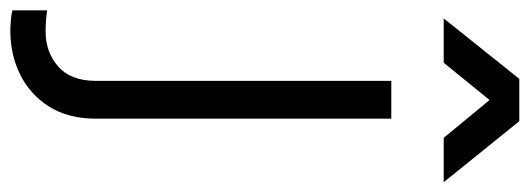

<svg xmlns="http://www.w3.org/2000/svg" viewBox="-418 -476 1050 381"><g transform="rotate(90 107.5 -285.0)"><path d="M-63 216V147Q-42 150 -21 150Q20 150 48.5 125Q77 100 77 50V-536H152V50Q152 105 128 143Q104 181 64.5 200.5Q25 220 -23 220Q-30 220 -42.5 219Q-55 218 -63 216ZM-47 -640 73 -790H157L278 -640H190L115 -731L41 -640Z"/></g></svg>

Font: Kosmopol Plus Jakarta Sans
Style: Regular
Weight: 400
Designer: Gumpita Rahayu
Foundry: Tokotype
Version: Version 2.006